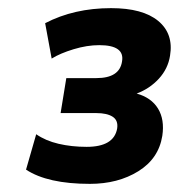

<svg xmlns="http://www.w3.org/2000/svg" viewBox="-20 -729 440 472"><path d="M44 -277ZM201 -277Q97 -277 44 -312L69 -399Q92 -383 124 -375.5Q156 -368 193 -368Q260 -368 268 -413Q271 -433 257 -442Q243 -451 217 -451H129L143 -537H217Q274 -537 280 -578Q287 -618 224 -618Q194 -618 161 -608Q128 -598 107 -585L91 -672Q162 -709 253 -709Q331 -709 369 -677.5Q407 -646 398 -592Q393 -560 370.5 -535.5Q348 -511 316 -499Q352 -489 368.5 -462Q385 -435 379 -395Q370 -339 320 -308Q270 -277 201 -277Z"/></svg>

Font: Winston
Style: Bold Italic
Weight: 700
Italic angle: -9°
Designer: Original fonts by Vernon Adams / Changes by Cristiano Sobral
Foundry: Original fonts by Vernon Adams / Changes by Cristiano Sobral
Version: Version 2.503;July 17, 2020;FontCreator 13.0.0.2655 64-bit